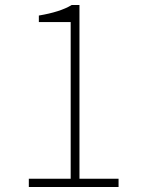

<svg xmlns="http://www.w3.org/2000/svg" viewBox="-20 -746 561 766"><path d="M95 0V-33H262V-658H135V-684Q177 -691 210 -701.5Q243 -712 266 -726H297V-33H453V0Z"/></svg>

Font: Kinto Sans Thin
Style: Regular
Weight: 100
Designer: Authors: Ryoko NISHIZUKA  (kana & ideographs); Paul D. Hunt (Latin, Greek & Cyrillic); Wenlong ZHANG  (bopomofo); Sandol
Foundry: Adobe Systems Incorporated, ookami Inc.
Version: Version 0.001